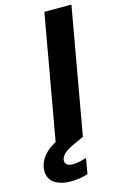

<svg xmlns="http://www.w3.org/2000/svg" viewBox="-227 -757 644 1028"><g transform="rotate(-15 94.5 -243.0)"><path d="M6 0 130 -700H280L156 0ZM32 214Q-6 214 -36 202Q-66 190 -80.5 165.5Q-95 141 -89 104Q-84 76 -66 50Q-48 24 -10.5 -0.5Q27 -25 90 -50L136 -69L156 0L103 24Q64 42 46.5 57.5Q29 73 25 91Q22 108 33 118Q44 128 67 128Q82 128 102 124Q122 120 143 113L128 199Q107 206 82.5 210Q58 214 32 214Z"/></g></svg>

Font: DM Sans 36pt Black
Style: Italic
Weight: 900
Italic angle: -10°
Designer: Colophon Foundry, Jonny Pinhorn
Foundry: Colophon Foundry
Version: Version 4.004;gftools[0.9.30]